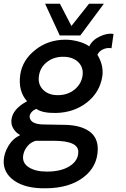

<svg xmlns="http://www.w3.org/2000/svg" viewBox="-60 -770 681 1035"><path d="M262 -579 183 -750H263L325 -630L420 -750H500L373 -579ZM188 245Q80 247 18.5 205Q-43 163 -40 95Q-38 56 -15 17Q8 -22 49 -42Q27 -53 12.5 -76Q-2 -99 2 -127Q10 -184 86 -224Q37 -279 49 -366Q60 -445 129.5 -500.5Q199 -556 293 -556Q327 -556 363.5 -546Q400 -536 421 -520Q437 -554 478 -573.5Q519 -593 552 -587Q543 -521 541 -510Q519 -514 497.5 -505Q476 -496 465 -475Q499 -419 492 -361Q479 -273 409 -218Q339 -163 241 -161Q168 -160 136 -183Q118 -176 108 -163Q98 -150 100 -137Q106 -99 179 -99L287 -97Q372 -96 420 -63Q468 -30 467 36Q465 129 389 186.5Q313 244 188 245ZM385 -362Q391 -407 361.5 -435.5Q332 -464 280 -464Q229 -464 192.5 -435Q156 -406 150 -361Q143 -316 172 -286.5Q201 -257 251 -257Q304 -257 341 -286.5Q378 -316 385 -362ZM362 51Q365 -11 230 -11H133Q106 -4 87.5 18.5Q69 41 65 68Q59 109 95.5 132Q132 155 192 155Q269 155 315 126Q361 97 362 51Z"/></svg>

Font: Oakes Grotesk Medium
Style: Italic
Weight: 500
Italic angle: -8°
Designer: Samuel Oakes
Foundry: Samuel Oakes
Version: Version 1.000;PS 001.000;hotconv 1.0.88;makeotf.lib2.5.64775